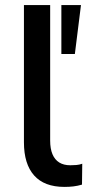

<svg xmlns="http://www.w3.org/2000/svg" viewBox="-20 -725 353 754"><path d="M233 9Q154 9 114 -36Q74 -81 74 -166V-705H177V-173Q177 -141 186 -119.5Q195 -98 212.5 -87Q230 -76 256 -76Q268 -76 280 -77Q292 -78 303 -82L302 0Q285 5 268.5 7Q252 9 233 9ZM221 -513V-705H298L274 -513Z"/></svg>

Font: Nunito Sans 11pt SemiBold
Style: Regular
Weight: 600
Version: Version 3.101;gftools[0.9.27]